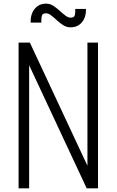

<svg xmlns="http://www.w3.org/2000/svg" viewBox="-20 -1034 640 1054"><path d="M82 0V-800H144L518 0H460V-800H518V0H456L82 -800H140V0ZM367 -884Q346 -884 327.5 -895.5Q309 -907 292.5 -922.5Q276 -938 261 -949.5Q246 -961 233 -961Q213 -961 209.5 -947Q206 -933 207 -910H148Q147 -957 170.5 -985.5Q194 -1014 233 -1014Q254 -1014 272 -1002.5Q290 -991 307 -975.5Q324 -960 339 -948.5Q354 -937 367 -937Q387 -937 390.5 -950Q394 -963 393 -985H452Q453 -940 430 -912Q407 -884 367 -884Z"/></svg>

Font: Victor Mono Thin ExtraLight
Style: Regular
Weight: 250
Monospace: yes
Version: Version 1.561;gftools[0.9.30]